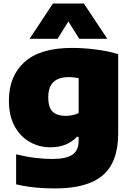

<svg xmlns="http://www.w3.org/2000/svg" viewBox="-20 -828 737 1078"><path d="M289 230Q235 230 180.5 225Q126 220 70.5 207V38.5Q125.5 52 177.8 58.2Q230 64.5 271 64.5Q353.5 64.5 387.5 39.8Q421.5 15 421.5 -35.5V-59.5H411.5Q356.5 -1 262 -1Q200.5 -1 147.5 -30.8Q94.5 -60.5 62.2 -119Q30 -177.5 30 -263.5Q30 -401 118 -480Q206 -559 384.5 -559Q448.5 -559 519 -550Q589.5 -541 643.5 -524V-78.5Q643.5 82 557.2 156Q471 230 289 230ZM347.5 -177.5Q366 -177.5 385.5 -181.2Q405 -185 421.5 -193V-389.5Q409.5 -391.5 395.2 -393.2Q381 -395 365 -395Q309.5 -395 280.2 -367.5Q251 -340 251 -281.5Q251 -223 276.5 -200.2Q302 -177.5 347.5 -177.5ZM146 -610 277 -808H451L582.5 -610H425L364 -707.5L303 -610Z"/></svg>

Font: Encode Sans SmExp Black
Style: Regular
Weight: 900
Width: 6
Designer: Multiple Designers
Foundry: Impallari Type
Version: Version 3.002; ttfautohint (v1.8.3) -l 8 -r 50 -G 200 -x 14 